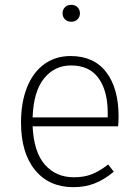

<svg xmlns="http://www.w3.org/2000/svg" viewBox="-20 -764 571 795"><path d="M469 -241H115Q120 -134 166 -82Q212 -30 286 -30Q328 -30 360 -42.5Q392 -55 428 -83L451 -53Q413 -21 373 -5Q333 11 284 11Q183 11 125 -60Q67 -131 67 -257Q67 -340 92 -402.5Q117 -465 163.5 -498.5Q210 -532 272 -532Q369 -532 420 -465Q471 -398 471 -282Q471 -261 469 -241ZM426 -297Q426 -388 388 -440.5Q350 -493 274 -493Q206 -493 162.5 -439.5Q119 -386 115 -278H426ZM311 -709Q311 -694 301 -684Q291 -674 275 -674Q259 -674 249 -684Q239 -694 239 -709Q239 -724 249 -734Q259 -744 275 -744Q291 -744 301 -734Q311 -724 311 -709Z"/></svg>

Font: FiraGO ExtraLight
Style: Regular
Weight: 200
Designer: bBox Type
Foundry: bBox Type GmbH
Version: Version 1.001